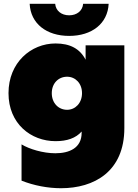

<svg xmlns="http://www.w3.org/2000/svg" viewBox="-20 -787 728 1016"><path d="M94 -23V169C160 195 233 209 303 209C478 209 638 121 638 -109V-547H433V-471C403 -529 351 -557 274 -557C144 -557 25 -456 25 -294C25 -132 144 -40 274 -40C335 -40 381 -56 412 -91V-84C412 -4 347 24 273 24C208 24 135 2 94 -23ZM335 -206C290 -206 254 -241 254 -294C254 -347 290 -381 335 -381C379 -381 414 -346 414 -294C414 -242 379 -206 335 -206ZM346 -597C466 -597 550 -662 555 -767H420C417 -730 387 -706 346 -706C305 -706 275 -730 272 -767H137C142 -662 226 -597 346 -597Z"/></svg>

Font: Chess Sans Black
Style: Regular
Weight: 900
Designer: Wolf Bōese
Foundry: Wolf Bōese
Version: Version 7.223;Glyphs 3.3 (3306)